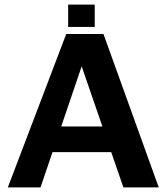

<svg xmlns="http://www.w3.org/2000/svg" viewBox="-20 -815 724 835"><path d="M14 0 268 -667H430L670.4 0H516.6L301.2 -625.2L370.8 -631.4L156.2 0ZM152.6 -153.4 185.4 -265H492L505.4 -153.4ZM276.4 -698V-795H392V-698Z"/></svg>

Font: Maven Pro VF Beta
Style: Regular
Weight: 400
Designer: Joe Prince
Foundry: Joe Prince
Version: Version 2.002